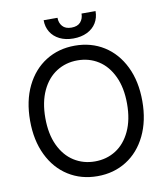

<svg xmlns="http://www.w3.org/2000/svg" viewBox="-95 -963 918 1053"><g transform="rotate(-10 363.5 -437.0)"><path d="M635.7 -161.6C662.4 -216.6 675.8 -280.6 675.8 -353.5C675.8 -427.1 662.4 -491.2 635.7 -545.9C609 -600.6 572.1 -642.7 524.9 -672.4C477.7 -702 423.8 -716.8 363.3 -716.8C302.7 -716.8 248.9 -702 201.7 -672.4C154.5 -642.7 117.5 -600.6 90.8 -545.9C64.1 -491.2 50.8 -427.1 50.8 -353.5C50.8 -280.6 64.1 -216.6 90.8 -161.6C117.5 -106.6 154.5 -64.3 201.7 -34.7C248.9 -5 302.7 9.8 363.3 9.8C423.8 9.8 477.7 -5 524.9 -34.7C572.1 -64.3 609 -106.6 635.7 -161.6ZM561 -505.9C580.9 -463.5 590.8 -412.8 590.8 -353.5C590.8 -294.3 580.9 -243.5 561 -201.2C541.2 -158.9 514.2 -126.8 480 -105C445.8 -83.2 406.9 -72.3 363.3 -72.3C320.3 -72.3 281.6 -83.2 247.1 -105C212.6 -126.8 185.4 -158.9 165.5 -201.2C145.7 -243.5 135.7 -294.3 135.7 -353.5C135.7 -412.8 145.7 -463.5 165.5 -505.9C185.4 -548.2 212.6 -580.2 247.1 -602.1C281.6 -623.9 320.3 -634.8 363.3 -634.8C406.9 -634.8 445.8 -623.9 480 -602.1C514.2 -580.2 541.2 -548.2 561 -505.9ZM491.2 -817.9C502.9 -837.1 508.8 -859 508.8 -883.8H430.7C430.7 -864.9 425.1 -849.1 414.1 -836.4C403 -823.7 386.1 -817.4 363.3 -817.4C341.1 -817.4 324.5 -823.7 313.5 -836.4C302.4 -849.1 296.9 -864.9 296.9 -883.8H219.7C219.7 -859 225.6 -837.1 237.3 -817.9C249 -798.7 265.8 -783.7 287.6 -772.9C309.4 -762.2 334.6 -756.8 363.3 -756.8C392.6 -756.8 418.3 -762.2 440.4 -772.9C462.6 -783.7 479.5 -798.7 491.2 -817.9Z"/></g></svg>

Font: Pretendard Variable
Style: Regular
Weight: 400
Designer: Base glyphs from Inter by Rasmus Andersson; Hangeul glyphs from Noto Sans CJK(Source Han Sans) by Jang Soo-young and Kan
Foundry: Kil Hyung-jin
Version: Version 1.309;Glyphs 3.2 (3225)